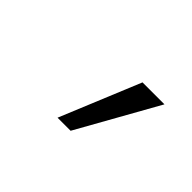

<svg xmlns="http://www.w3.org/2000/svg" viewBox="-50 -1008 700 700"><g transform="rotate(45 300.0 -658.0)"><path d="M324.2 -502.9H256.8L384.8 -813H498Z"/></g></svg>

Font: Cousine
Style: Italic
Weight: 400
Italic angle: -12°
Monospace: yes
Designer: Steve Matteson
Foundry: Monotype Imaging Inc.
Version: Version 1.21